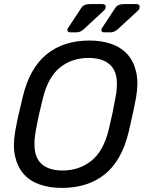

<svg xmlns="http://www.w3.org/2000/svg" viewBox="-20 -908 717 938"><path d="M54 -265Q62 -310 71 -349.5Q80 -389 91 -434Q124 -574 207 -642Q290 -710 417 -710Q477 -710 525 -693Q573 -676 603.5 -641.5Q634 -607 645.5 -555Q657 -503 645 -434Q637 -389 628 -349.5Q619 -310 609 -265Q575 -123 492 -56.5Q409 10 282 10Q222 10 174.5 -6.5Q127 -23 96.5 -57Q66 -91 54 -143Q42 -195 54 -265ZM286 -75Q365 -75 424.5 -121Q484 -167 510 -270Q521 -315 528.5 -350.5Q536 -386 544 -430Q564 -533 529 -579Q494 -625 413 -625Q332 -625 274 -579Q216 -533 190 -430Q179 -386 171 -350.5Q163 -315 155 -270Q136 -167 170.5 -121Q205 -75 286 -75ZM475 -762Q477 -770 481 -775L543 -869Q555 -888 584 -888H646Q664 -888 662 -873Q662 -864 655 -857L554 -764Q537 -750 521 -750H489Q475 -750 475 -762ZM309 -762Q309 -767 315 -775L377 -869Q389 -888 418 -888H480Q498 -888 496 -873Q496 -865 488 -857L388 -764Q371 -750 355 -750H323Q309 -750 309 -762Z"/></svg>

Font: SVN-Rubik
Style: Italic
Weight: 400
Italic angle: -12°
Designer: Hubert and Fischer
Foundry: Hubert & Fischer
Version: Version 2.101; ttfautohint (v1.8.3)